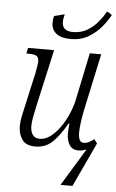

<svg xmlns="http://www.w3.org/2000/svg" viewBox="-64 -819 647 1072"><g transform="rotate(5 260.0 -283.5)"><path d="M303 -606Q248 -606 221 -628Q194 -650 194 -688Q194 -706 199 -726L258 -741Q251 -719 251 -697Q251 -646 312 -646Q357 -646 392 -667Q427 -688 451.5 -718Q476 -748 492 -777L520 -760Q504 -729 474.5 -693Q445 -657 402 -631.5Q359 -606 303 -606ZM445 0Q422 10 400 10Q365 10 349 -16Q333 -42 333 -80Q333 -100 337 -135H332Q294 -68 255 -29.5Q216 9 157 9Q105 9 83.5 -22.5Q62 -54 62 -97Q62 -121 68.5 -153.5Q75 -186 82 -215L123 -398Q127 -419 130 -438Q133 -457 133 -465Q133 -490 119 -497Q105 -504 76 -504H63L70 -536H216L147 -228Q140 -196 133 -161Q126 -126 126 -104Q126 -74 138.5 -55Q151 -36 180 -36Q209 -36 237.5 -57Q266 -78 290.5 -112Q315 -146 333 -187Q351 -228 360 -267L416 -536H480L410 -210Q404 -179 399.5 -146.5Q395 -114 395 -91Q395 -35 425 -35Q440 -35 454 -42Q468 -49 483 -61L500 -38L384 210H317Z"/></g></svg>

Font: Noto Serif SemiCondensed Light
Style: Italic
Weight: 300
Width: 4
Italic angle: -12°
Designer: Monotype Design Team
Foundry: Monotype Imaging Inc.
Version: Version 2.013; ttfautohint (v1.8.4.7-5d5b)